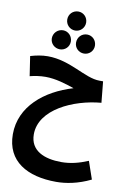

<svg xmlns="http://www.w3.org/2000/svg" viewBox="-117 -934 845 1272"><g transform="rotate(10 305.5 -297.5)"><path d="M304 -738C339 -738 367 -767 367 -802C367 -838 339 -866 304 -866C268 -866 240 -838 240 -802C240 -767 268 -738 304 -738ZM226 -598C261 -598 289 -626 289 -661C289 -697 261 -726 226 -726C190 -726 161 -697 161 -661C161 -626 190 -598 226 -598ZM388 -598C423 -598 451 -626 451 -661C451 -698 423 -726 388 -726C352 -726 324 -698 324 -661C324 -626 352 -598 388 -598ZM354 271C419 271 499 257 585 215L544 96C482 122 425 136 365 136C251 136 154 97 154 -14C154 -182 373 -281 559 -297L545 -439H521C421 -439 310 -539 156 -539C117 -539 77 -531 40 -520L60 -388C91 -396 129 -402 165 -402C233 -402 303 -380 360 -360C171 -304 17 -177 17 9C17 192 160 271 354 271Z"/></g></svg>

Font: Noto Sans Arabic UI Cn
Style: Bold
Weight: 700
Width: 3
Designer: Monotype Design Team, Nadine Chahine and Nizar Qandah
Foundry: Monotype Imaging Inc.
Version: Version 2.010